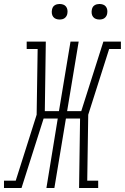

<svg xmlns="http://www.w3.org/2000/svg" viewBox="-59 -944 627 964"><path d="M-39 0V-37H20L125 -368L130 -698H75V-735H171L166 -386H237L295 -735H336L278 -386H349L460 -735H548V-698H489L384 -368L379 -37H434V0H338L343 -349H272L214 0H174L231 -349H160L49 0ZM440 -846Q431 -846 422.5 -849Q414 -852 408.5 -859Q403 -866 401.5 -875.5Q400 -885 402 -895Q403 -901 406 -907Q409 -913 415 -917Q421 -921 427.5 -922.5Q434 -924 440 -924Q450 -924 458.5 -921Q467 -918 472.5 -911Q478 -904 479.5 -894.5Q481 -885 479 -875Q478 -869 474.5 -863Q471 -857 465.5 -853Q460 -849 453.5 -847.5Q447 -846 440 -846ZM240 -846Q231 -846 222.5 -849Q214 -852 208.5 -859Q203 -866 201.5 -875.5Q200 -885 202 -895Q203 -901 206 -907Q209 -913 215 -917Q221 -921 227.5 -922.5Q234 -924 240 -924Q250 -924 258.5 -921Q267 -918 272.5 -911Q278 -904 279.5 -894.5Q281 -885 279 -875Q278 -869 274.5 -863Q271 -857 265.5 -853Q260 -849 253.5 -847.5Q247 -846 240 -846Z"/></svg>

Font: Iosevka Slab XLtObl
Style: Regular
Weight: 200
Italic angle: -9°
Monospace: yes
Designer: Belleve Invis
Foundry: Belleve Invis
Version: Version 11.1.1; ttfautohint (v1.8.3)